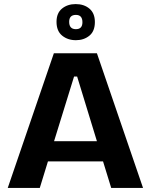

<svg xmlns="http://www.w3.org/2000/svg" viewBox="-20 -921 739 941"><path d="M18 0 244 -660H455L681 0H525L485 -130H215L175 0ZM343 -546 245 -229H455L358 -546ZM352 -724Q312 -724 284.5 -746.5Q257 -769 257 -814Q257 -857 284 -879Q311 -901 351 -901Q392 -901 418.5 -878.5Q445 -856 445 -813Q445 -768 418 -746Q391 -724 352 -724ZM352 -778Q384 -778 384 -812Q384 -848 352 -848Q319 -848 319 -814Q319 -778 352 -778Z"/></svg>

Font: Bricolage Grotesque 10pt Bricolage Grotesque 10pt Regular
Style: Bold
Weight: 700
Designer: Mathieu Triay
Foundry: Atelier Triay
Version: Version 1.000; ttfautohint (v1.8.4.7-5d5b);gftools[0.9.32]